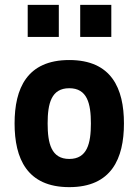

<svg xmlns="http://www.w3.org/2000/svg" viewBox="-20 -758 570 790"><path d="M265 -511C91 -511 40 -394 40 -250C40 -106 91 12 265 12C439 12 490 -106 490 -250C490 -394 439 -511 265 -511ZM265 -104C191 -104 176 -168 176 -250C176 -332 191 -395 265 -395C339 -395 354 -332 354 -250C354 -168 339 -104 265 -104ZM94 -606H222V-738H94ZM310 -606H438V-738H310Z"/></svg>

Font: TitilliumMaps29L
Style: 999 wt
Weight: 900
Designer: Campivisivi
Foundry: Accademia di Belle Arti di Urbino and students of MA course of Visual design